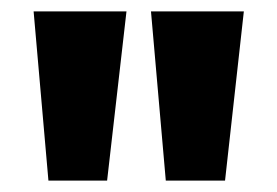

<svg xmlns="http://www.w3.org/2000/svg" viewBox="-20 -728 487 337"><path d="M271 -411 245 -708H408L375 -411ZM65 -411 39 -708H202L168 -411Z"/></svg>

Font: Onest Black
Style: Regular
Weight: 900
Designer: Dmitri Voloshin, Andrey Kudryavtsev
Foundry: Dmitri Voloshin, Andrey Kudryavtsev
Version: Version 1.000;gftools[0.9.33]